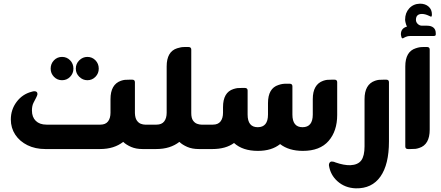

<svg xmlns="http://www.w3.org/2000/svg" viewBox="-20 -812 2405 1046"><path d="M318 -375Q292 -375 274 -393.5Q256 -412 256 -438Q256 -465 274 -483.5Q292 -502 318 -502Q344 -502 362 -483.5Q380 -465 380 -438Q380 -412 362 -393.5Q344 -375 318 -375ZM456 -375Q431 -375 412 -393.5Q393 -412 393 -438Q393 -465 412 -483.5Q431 -502 456 -502Q482 -502 500 -483.5Q518 -465 518 -438Q518 -412 500 -393.5Q482 -375 456 -375ZM770 -133H807V0H757Q721 0 694.5 -11.5Q668 -23 651 -39Q627 -20 595.5 -10Q564 0 524 0H227Q172 0 129.5 -21Q87 -42 63 -78.5Q39 -115 39 -161Q39 -215 70.5 -257Q102 -299 152 -312Q161 -315 167 -315Q184 -315 184 -300Q184 -296 181.5 -290Q179 -284 177 -280Q172 -270 163 -253Q154 -236 154 -210Q154 -174 175 -153.5Q196 -133 233 -133H527Q555 -133 568.5 -150.5Q582 -168 582 -198V-272Q582 -352 639 -372Q651 -376 660 -377Q669 -378 688 -378H700Q715 -378 715 -364V-196Q716 -169 725.5 -155.5Q735 -142 747.5 -137.5Q760 -133 770 -133Z M1077 -133H1114V0H1064Q1027 0 1000.5 -11.5Q974 -23 957 -39Q933 -20 901.5 -10Q870 0 830 0H796V-133H833Q861 -133 874.5 -150.5Q888 -168 888 -198V-450Q888 -531 945 -549Q958 -553 966.5 -554.5Q975 -556 994 -556H1006Q1022 -556 1022 -542V-196Q1022 -169 1031.5 -155.5Q1041 -142 1054 -137.5Q1067 -133 1077 -133Z M1790 -378H1802Q1817 -378 1817 -364V-186Q1817 -98 1770 -44Q1723 10 1630 10Q1554 10 1506 -27Q1460 10 1385 10Q1302 10 1255 -33Q1210 0 1137 0H1103V-133H1140Q1168 -133 1181.5 -150.5Q1195 -168 1195 -198V-228Q1195 -309 1252 -327Q1265 -331 1273.5 -332Q1282 -333 1301 -333H1313Q1329 -333 1329 -319V-188Q1329 -119 1384 -119Q1440 -119 1440 -188V-250Q1440 -331 1497 -349Q1509 -353 1518 -354.5Q1527 -356 1546 -356H1557Q1573 -356 1573 -342V-188Q1573 -119 1628 -119Q1684 -119 1684 -188V-272Q1684 -352 1741 -372Q1753 -376 1762 -377Q1771 -378 1790 -378Z M1889 88Q1930 86 1948 62Q1966 38 1966 -15V-272Q1966 -352 2023 -372Q2035 -376 2044 -377Q2053 -378 2072 -378H2084Q2099 -378 2099 -364V-41Q2099 84 2052.5 150Q2006 216 1918 214Q1859 212 1818 175Q1780 141 1772 89Q1771 81 1775.5 74.5Q1780 68 1788 68Q1794 68 1799 69.5Q1804 71 1808 73Q1854 89 1889 88Z M2279 -672H2307Q2329 -672 2341.5 -661.5Q2354 -651 2354 -631V-624Q2354 -616 2343 -616H2217Q2201 -616 2191.5 -611.5Q2182 -607 2180 -606Q2176 -603 2173 -603Q2171 -603 2168 -607Q2167 -611 2165.5 -615.5Q2164 -620 2164 -625Q2164 -658 2197 -667Q2192 -678 2189.5 -688.5Q2187 -699 2187 -705Q2187 -742 2209.5 -766.5Q2232 -791 2268 -792Q2297 -792 2315 -776Q2333 -760 2333 -734Q2333 -721 2328 -721Q2327 -721 2317 -726Q2296 -736 2279 -736Q2246 -736 2246 -704Q2246 -691 2256 -681.5Q2266 -672 2279 -672ZM2294 -556H2306Q2321 -556 2321 -542V-106Q2321 -24 2264 -6Q2252 -2 2243.5 -1Q2235 0 2215 0H2203Q2188 0 2188 -14V-450Q2188 -531 2245 -549Q2257 -553 2266 -554.5Q2275 -556 2294 -556Z"/></svg>

Font: Zain Black
Style: Regular
Weight: 900
Designer: Zain,Boutros
Foundry: Mobile Telecommunications Company (Zain), 2024
Version: Version 1.50; ttfautohint (v1.8.4)